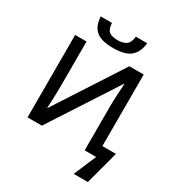

<svg xmlns="http://www.w3.org/2000/svg" viewBox="-253 -1088 1330 1440"><g transform="rotate(30 412.0 -368.0)"><path d="M390.1 -771C460 -771 510.7 -784.7 541.5 -812.5C572.3 -840.3 589.8 -879.4 594.2 -930.2H496.1C492.7 -895.5 482.4 -871.6 464.4 -858.4C446.3 -845.2 421.9 -838.9 392.1 -838.9C357.4 -838.9 332 -844.7 316.4 -856.9C300.8 -869.1 291.5 -893.6 289.1 -930.2H191.9C199.7 -825.7 245.1 -771 390.1 -771ZM729 193.8 806.2 -94.2H689V-713.9H564.9L190.9 -137.2H187C190.9 -181.2 193.8 -272.5 193.8 -335V-713.9H95.2V0H219.2L595.2 -579.1H599.1C595.2 -528.8 589.8 -432.6 589.8 -375V0H689L606.9 193.8Z"/></g></svg>

Font: Noto Reveo Sans
Style: Regular
Weight: 500
Designer: Monotype Design Team
Foundry: Monotype Imaging Inc.
Version: Version 2.007